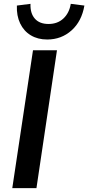

<svg xmlns="http://www.w3.org/2000/svg" viewBox="-20 -981 460 1001"><path d="M44 0 152 -719H277L170 0ZM226 -775Q177 -775 140.5 -797Q104 -819 85 -859Q66 -899 68 -952L139 -961Q137 -912 161.5 -884Q186 -856 233 -856Q280 -856 310.5 -884.5Q341 -913 349 -961L420 -952Q406 -870 353 -822.5Q300 -775 226 -775Z"/></svg>

Font: Nunitoga
Style: Bold Italic
Weight: 700
Italic angle: -9°
Designer: Vernon Adams
Foundry: Vernon Adams
Version: Version 1.0